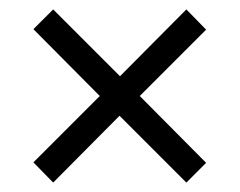

<svg xmlns="http://www.w3.org/2000/svg" viewBox="-20 -537 509 408"><path d="M93 -149 51 -192 192 -333 51 -475 93 -517 235 -375 376 -517 418 -474 277 -333 418 -191 376 -149 234 -291Z"/></svg>

Font: Philosopher
Style: Regular
Weight: 400
Designer: Jovanny Lemonad
Foundry: Jovanny Lemonad
Version: Version 2.000